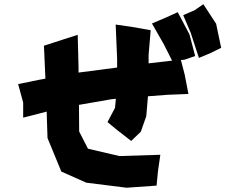

<svg xmlns="http://www.w3.org/2000/svg" viewBox="-20 -835 1050 894"><path d="M833 -764.6 868.2 -681.6 906.2 -565.4 958 -586.9 1009.8 -612.3 986.3 -724.6 926.8 -815.4 885.7 -787.1ZM184.6 -622.1 191.4 -468.8 159.2 -462.9 64.5 -443.4 87.9 -357.4V-287.1L197.3 -315.4L201.2 -192.4L265.6 -36.1L381.8 15.6L569.3 39.1L709 29.3L715.8 -40L726.6 -114.3L536.1 -108.4L389.6 -142.6L348.6 -222.7L347.7 -346.7L499 -373L519.5 -375L515.6 -333L480.5 -266.6L525.4 -229.5L590.8 -178.7L635.7 -221.7L661.1 -293.9L668.9 -386.7L759.8 -393.6L857.4 -397.5L839.8 -488.3L822.3 -555.7L837.9 -556.6L888.7 -574.2L862.3 -674.8L807.6 -778.3L753.9 -753.9L687.5 -725.6L742.2 -629.9L781.2 -552.7L671.9 -540V-579.1L681.6 -694.3L592.8 -710L518.6 -720.7L525.4 -559.6V-520.5L345.7 -497.1V-521.5L341.8 -672.9L268.6 -649.4Z"/></svg>

Font: MaokenAssortedSans-TC
Style: Regular
Weight: 500
Version: Version 0.83